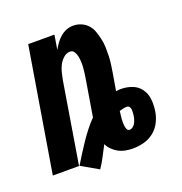

<svg xmlns="http://www.w3.org/2000/svg" viewBox="-108 -622 716 757"><g transform="rotate(-20 250.0 -243.5)"><path d="M114 0Q127 -21 140 -42Q153 -63 167 -83.5Q181 -104 196.5 -124Q212 -144 229 -161L254 -312Q256 -323 257.5 -335Q259 -347 260 -358.5Q261 -370 260.5 -382Q260 -394 258 -405Q256 -416 250 -426Q244 -436 232 -436Q217 -436 204.5 -424.5Q192 -413 185 -399Q178 -385 174.5 -370.5Q171 -356 168 -341L112 0H2L88 -520H198L188 -459Q195 -472 204 -484.5Q213 -497 224.5 -507Q236 -517 250 -522.5Q264 -528 279 -528Q297 -528 313 -521Q329 -514 340 -501.5Q351 -489 356.5 -473Q362 -457 366 -439.5Q370 -422 370.5 -404.5Q371 -387 370.5 -369Q370 -351 367.5 -333Q365 -315 362 -297L350 -227Q355 -228 360 -228.5Q365 -229 370 -229Q395 -229 417.5 -220.5Q440 -212 453.5 -193Q467 -174 469.5 -149.5Q472 -125 468 -100Q465 -78 454 -56Q443 -34 424 -19Q405 -4 382 2Q359 8 337 8Q320 8 304.5 5Q289 2 276 -5Q263 -12 252 -23Q241 -34 235 -47Q223 -25 212 -3Q201 19 186 41ZM349 -66Q356 -66 362.5 -71Q369 -76 372.5 -82.5Q376 -89 378.5 -96.5Q381 -104 382 -111Q383 -118 383.5 -124.5Q384 -131 383.5 -137.5Q383 -144 379.5 -149.5Q376 -155 369 -155Q361 -155 353.5 -153.5Q346 -152 337 -149V-147Q336 -139 335 -131.5Q334 -124 333.5 -116.5Q333 -109 333 -101.5Q333 -94 334 -87Q335 -80 338 -73Q341 -66 349 -66Z"/></g></svg>

Font: Iosevka Extrabold
Style: Italic
Weight: 800
Italic angle: -9°
Monospace: yes
Designer: Belleve Invis
Foundry: Belleve Invis
Version: Version 32.5.0; ttfautohint (v1.8.4)